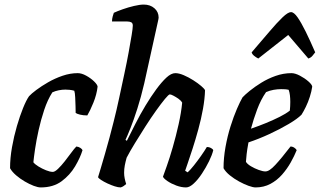

<svg xmlns="http://www.w3.org/2000/svg" viewBox="-20 -820 1399 840"><path d="M158 0Q146 0 127.5 -7Q109 -14 88.5 -26Q68 -38 50.5 -53Q33 -68 24 -84Q24 -128 32.5 -176Q41 -224 54 -268.5Q67 -313 81 -347.5Q95 -382 107 -399Q117 -410 139 -426.5Q161 -443 190.5 -460Q220 -477 253.5 -488.5Q287 -500 320 -500Q337 -500 357 -489Q377 -478 391.5 -464Q406 -450 407 -441Q403 -406 388.5 -370.5Q374 -335 362 -315Q344 -315 330 -318.5Q316 -322 311 -326Q311 -335 310.5 -354.5Q310 -374 309 -394Q308 -414 305 -423Q295 -426 284.5 -427Q274 -428 266 -428Q252 -428 237 -425Q222 -422 209 -416Q188 -383 173.5 -339.5Q159 -296 149 -251Q139 -206 133.5 -168.5Q128 -131 126 -110Q133 -101 148.5 -91.5Q164 -82 181.5 -75Q199 -68 211 -68Q220 -68 234 -81.5Q248 -95 263 -114Q278 -133 291.5 -151.5Q305 -170 314 -179Q324 -178 331.5 -173Q339 -168 341 -163Q331 -130 308.5 -92Q286 -54 249.5 -27Q213 0 158 0Z M508 0Q497 0 481.5 -5Q466 -10 450 -17.5Q434 -25 422.5 -32.5Q411 -40 409 -45Q413 -58 421 -84.5Q429 -111 439 -146Q449 -181 459 -217.5Q469 -254 477 -287Q490 -338 501.5 -392Q513 -446 524 -497Q535 -548 543 -592Q551 -636 556 -666.5Q561 -697 561 -708Q561 -719 554 -722.5Q547 -726 536 -726H470Q470 -737 473 -748Q476 -759 478 -764Q493 -771 517 -779.5Q541 -788 566.5 -794Q592 -800 609 -800Q637 -800 655.5 -784Q674 -768 674 -743Q674 -739 670.5 -724Q667 -709 661 -681L611 -455Q597 -395 581 -345Q565 -295 551 -260Q537 -225 529 -208L535 -204Q552 -238 572.5 -278.5Q593 -319 616.5 -358Q640 -397 663.5 -429Q687 -461 708 -480.5Q729 -500 747 -500Q763 -500 784 -491Q805 -482 825.5 -469Q846 -456 860.5 -443.5Q875 -431 877 -425Q876 -388 868 -343.5Q860 -299 847.5 -253.5Q835 -208 822.5 -169.5Q810 -131 801 -105Q792 -79 790 -73L801 -66Q813 -77 828.5 -96.5Q844 -116 859.5 -138Q875 -160 885 -177Q895 -177 903 -172.5Q911 -168 913 -163Q908 -142 894.5 -114.5Q881 -87 863.5 -60.5Q846 -34 827.5 -17Q809 0 794 0Q774 0 752 -8Q730 -16 713 -27.5Q696 -39 693 -47Q697 -58 709.5 -93Q722 -128 736 -176.5Q750 -225 761.5 -276.5Q773 -328 777 -371Q771 -381 760 -388.5Q749 -396 738.5 -401.5Q728 -407 723 -407Q718 -407 701.5 -387Q685 -367 662.5 -335.5Q640 -304 616 -266.5Q592 -229 570 -193Q548 -157 534 -130Q529 -112 526 -96.5Q523 -81 523 -64Q523 -52 525.5 -39.5Q528 -27 532 -15Q528 -11 521.5 -6.5Q515 -2 508 0Z M1098 0Q1087 0 1067.5 -7Q1048 -14 1026 -26Q1004 -38 985.5 -53Q967 -68 958 -84Q958 -129 966.5 -176.5Q975 -224 988.5 -267Q1002 -310 1016.5 -343.5Q1031 -377 1041 -394Q1051 -405 1072.5 -422.5Q1094 -440 1123 -458Q1152 -476 1186 -488Q1220 -500 1255 -500Q1271 -500 1292 -489Q1313 -478 1329 -464Q1345 -450 1346 -441Q1343 -420 1335.5 -396.5Q1328 -373 1318 -352.5Q1308 -332 1299 -318Q1281 -300 1243 -277.5Q1205 -255 1158.5 -233.5Q1112 -212 1067 -197Q1061 -164 1059 -145.5Q1057 -127 1056 -112Q1062 -102 1078 -92.5Q1094 -83 1112 -76.5Q1130 -70 1141 -70Q1150 -70 1160.5 -77Q1171 -84 1184.5 -98.5Q1198 -113 1214.5 -133Q1231 -153 1251 -179Q1260 -179 1268 -173.5Q1276 -168 1278 -163Q1268 -138 1252 -109.5Q1236 -81 1214 -56Q1192 -31 1163 -15.5Q1134 0 1098 0ZM1078 -257Q1113 -269 1144.5 -282Q1176 -295 1203 -308.5Q1230 -322 1248 -336Q1249 -346 1249.5 -355.5Q1250 -365 1250 -374Q1250 -389 1248.5 -402.5Q1247 -416 1243 -427Q1235 -429 1227 -429.5Q1219 -430 1210 -430Q1194 -430 1177 -427Q1160 -424 1144 -417Q1121 -384 1105 -341Q1089 -298 1078 -257ZM1110 -564Q1100 -569 1091.5 -576Q1083 -583 1081 -591Q1124 -641 1158 -681Q1192 -721 1216 -744Q1240 -767 1253 -767Q1266 -767 1282 -744Q1298 -721 1317.5 -681.5Q1337 -642 1359 -591Q1354 -585 1347.5 -576.5Q1341 -568 1329 -564L1241 -667Z"/></svg>

Font: Texturina 12pt SemiBold
Style: Italic
Weight: 600
Italic angle: -11°
Version: Version 1.002